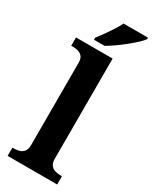

<svg xmlns="http://www.w3.org/2000/svg" viewBox="-243 -1013 849 1067"><g transform="rotate(30 182.0 -479.5)"><path d="M17 0V-53H29Q44 -53 60.5 -57.5Q77 -62 88.5 -76Q100 -90 100 -118V-646Q100 -673 88 -686Q76 -699 59.5 -703Q43 -707 29 -707H17V-760H252V-118Q252 -90 263.5 -76Q275 -62 292 -57.5Q309 -53 323 -53H335V0ZM110 -812Q125 -831 143.5 -857Q162 -883 179.5 -910Q197 -937 207 -959H364V-949Q355 -936 333.5 -916Q312 -896 285 -874Q258 -852 230 -832.5Q202 -813 178 -799H110Z"/></g></svg>

Font: Noto Serif Vithkuqi
Style: Bold
Weight: 700
Version: Version 1.005